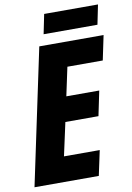

<svg xmlns="http://www.w3.org/2000/svg" viewBox="-95 -934 684 994"><g transform="rotate(-10 246.5 -437.5)"><path d="M4 0 155 -714H493L466 -585H280L248 -435H421L394 -305H220L182 -131H370L342 0ZM188 -772 209 -875H492L471 -772Z"/></g></svg>

Font: Noto Sans Condensed ExtraBold
Style: Italic
Weight: 800
Width: 3
Italic angle: -12°
Designer: Monotype Design Team
Foundry: Monotype Imaging Inc.
Version: Version 2.013; ttfautohint (v1.8.4.7-5d5b)